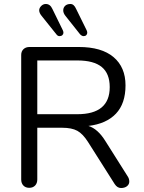

<svg xmlns="http://www.w3.org/2000/svg" viewBox="-20 -942 726 968"><path d="M370.1 -366.2Q533.2 -366.2 533.2 -502.9Q533.2 -570.8 493.2 -604Q453.1 -637.2 370.1 -637.2H168V-366.2ZM558.1 -14.2 423.8 -226.1Q397.9 -267.1 369.9 -282.5Q341.8 -297.9 293.9 -297.9H168V-37.1Q168 -18.1 157 -6.6Q146 4.9 127.4 4.9Q108.9 4.9 97.9 -6.6Q86.9 -18.1 86.9 -37.1V-665Q86.9 -683.1 98.4 -694.1Q109.9 -705.1 128.9 -705.1H377Q492.2 -705.1 552.5 -654.1Q612.8 -603 612.8 -511.5Q612.8 -419.9 564.5 -368.9Q516.1 -317.9 425.8 -307.1Q473.1 -292.5 511.2 -231L625 -50.8Q631.8 -40 631.8 -26.4Q631.8 -12.7 620.4 -3.4Q608.9 5.9 590.1 5.9Q571.3 5.9 558.1 -14.2ZM363.8 -897 417 -789.1Q419.9 -783.2 419.9 -776.6Q419.9 -770 415 -764.9Q410.2 -759.8 401.6 -759.8Q393.1 -759.8 383.8 -769L310.1 -861.8Q298.8 -876 298.8 -889.6Q298.8 -903.3 308.3 -912.6Q317.9 -921.9 335.4 -921.9Q353 -921.9 363.8 -897ZM210.9 -921.9Q232.9 -921.9 244.1 -897L296.9 -789.1Q299.8 -783.2 299.8 -776.6Q299.8 -770 294.4 -764.9Q289.1 -759.8 280 -759.8Q271 -759.8 264.2 -769L189.9 -861.8Q166 -891.1 188.5 -912.6Q198.2 -921.9 210.9 -921.9Z"/></svg>

Font: Nunito-Regular
Style: Regular
Weight: 400
Designer: Vernon Adams
Foundry: newtypography
Version: Version 3.000